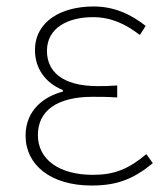

<svg xmlns="http://www.w3.org/2000/svg" viewBox="-20 -560 514 593"><path d="M263 13C342 13 392 -7 452 -56L432 -84C376 -37 332 -20 267 -20C163 -20 97 -67 97 -143C97 -217 155 -261 266 -261C291 -261 311 -261 342 -259V-296C315 -294 302 -294 282 -294C170 -294 125 -341 125 -403C125 -474 190 -507 267 -507C322 -507 366 -487 412 -452L430 -480C384 -516 333 -540 269 -540C169 -540 88 -494 88 -405C88 -350 119 -304 174 -282V-277C116 -262 59 -220 59 -141C59 -51 136 13 263 13Z"/></svg>

Font: Noto Sans JP Thin
Style: Regular
Weight: 100
Designer: Ryoko NISHIZUKA 西塚涼子 (kana, bopomofo & ideographs); Paul D. Hunt (Latin, Greek & Cyrillic); Sandoll Communications 산돌커뮤니
Foundry: Adobe
Version: Version 2.004;hotconv 1.0.118;makeotfexe 2.5.65603